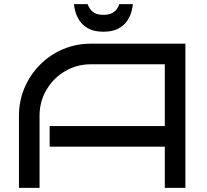

<svg xmlns="http://www.w3.org/2000/svg" viewBox="-20 -912 1004 932"><path d="M880 0H780V-200H221V-300H780V-600H421Q353 -600 296 -566.5Q239 -533 205.5 -476Q172 -419 172 -350V0H72V-350Q72 -422 99 -485.5Q126 -549 174 -597.5Q222 -646 285.5 -673Q349 -700 421 -700H880ZM625 -892Q624 -879 618.5 -857Q613 -835 598 -812Q583 -789 555 -773.5Q527 -758 482 -758Q437 -758 409 -773.5Q381 -789 366 -812Q351 -835 345.5 -857Q340 -879 339 -892H405Q408 -884 415.5 -871.5Q423 -859 438.5 -849.5Q454 -840 482 -840Q510 -840 526 -849.5Q542 -859 549.5 -871.5Q557 -884 559 -892Z"/></svg>

Font: Bruno Ace
Style: Regular
Weight: 400
Version: Version 1.100; ttfautohint (v1.8.4.7-5d5b);gftools[0.9.27]